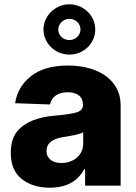

<svg xmlns="http://www.w3.org/2000/svg" viewBox="-20 -854 626 883"><path d="M57.2 -247.5Q71 -265.3 89.8 -278.4Q108.7 -291.5 131 -300.4Q153.4 -309.3 179 -314.6Q204.5 -320 232.2 -322.1Q302.2 -328.1 332 -337Q361.5 -346.2 361.5 -370.7V-372.5Q361.5 -400.2 342.9 -415Q324.2 -429.7 291.9 -429.7Q257.5 -429.7 236.5 -415Q215.6 -400.2 209.9 -373.6L49.7 -379.3Q60 -453.5 121.8 -503.2Q182.9 -552.6 293.3 -552.6Q345.5 -552.6 389.7 -540.3Q433.9 -528.1 466.1 -504.8Q498.2 -481.5 516.5 -447.8Q534.8 -414.1 534.8 -370.7V0H371.4V-76H367.2Q322.1 9.2 208.8 9.2Q130.7 9.2 80.3 -30.5Q29.5 -70.7 29.5 -151.3Q29.5 -212 57.2 -247.5ZM180 -718Q180 -742.2 189.5 -763.3Q198.9 -784.4 215.2 -800.1Q231.5 -815.7 253 -824.9Q274.5 -834.2 299 -834.2Q323.9 -834.2 345.5 -824.9Q367.2 -815.7 383.3 -800.1Q399.5 -784.4 408.7 -763.3Q418 -742.2 418 -718Q418 -694.2 408.7 -673.3Q399.5 -652.3 383.3 -636.7Q367.2 -621.1 345.5 -612Q323.9 -603 299 -603Q274.5 -603 253 -612Q231.5 -621.1 215.2 -636.7Q198.9 -652.3 189.5 -673.3Q180 -694.2 180 -718ZM193.9 -159.8Q193.9 -146.3 199 -136Q204.2 -125.7 213.2 -118.6Q222.3 -111.5 234.9 -108Q247.5 -104.4 262.4 -104.4Q282.3 -104.4 300.4 -110.4Q318.5 -116.5 332.4 -128Q346.2 -139.6 354.4 -156.2Q362.6 -172.9 362.6 -193.9V-245.7Q355.5 -241.8 345.2 -238.6Q334.9 -235.4 321.7 -232.6Q308.2 -229.8 295.6 -227.6Q283 -225.5 271 -223.7Q193.9 -211.6 193.9 -159.8ZM299 -669.7Q309.7 -669.7 319.1 -673.7Q328.5 -677.6 335.4 -684.1Q342.3 -690.7 346.2 -699.6Q350.1 -708.5 350.1 -718Q350.1 -728.7 346.1 -737.7Q342 -746.8 335 -753.4Q328.1 -759.9 318.9 -763.7Q309.7 -767.4 299 -767.4Q288.4 -767.4 279.1 -763.3Q269.9 -759.2 263 -752.5Q256 -745.7 252 -736.9Q247.9 -728 247.9 -718Q247.9 -707.4 252.1 -698.5Q256.4 -689.6 263.3 -683.2Q270.2 -676.8 279.7 -673.3Q289.1 -669.7 299 -669.7Z"/></svg>

Font: Inter P Extra Bold
Style: Regular
Weight: 800
Designer: Rasmus Andersson
Foundry: rsms
Version: Version 3.018;git-588b23468